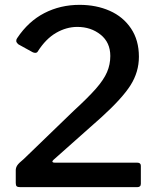

<svg xmlns="http://www.w3.org/2000/svg" viewBox="-20 -772 653 792"><path d="M283 -314Q343 -369 375.5 -406Q408 -443 421.5 -474.5Q435 -506 435 -541Q435 -597 395 -629Q355 -661 299 -661Q254 -661 211.5 -636.5Q169 -612 136 -560Q133 -554 125 -554Q120 -554 114 -557L56 -589Q47 -597 47 -603Q47 -610 51 -615Q97 -684 163 -718Q229 -752 308 -752Q377 -752 432.5 -727.5Q488 -703 520.5 -654.5Q553 -606 553 -538Q553 -475 518.5 -420.5Q484 -366 398 -288L201 -113Q196 -108 196 -106Q196 -101 207 -101H546Q561 -101 561 -88V-14Q561 0 546 0H64Q53 0 49 -3.5Q45 -7 45 -17V-70Q45 -80 51 -89.5Q57 -99 78 -116Z"/></svg>

Font: Libre Franklin Medium
Style: Regular
Weight: 500
Designer: Pablo Impallari, Rodrigo Fuenzalida
Foundry: Impallari Type
Version: Version 1.002; ttfautohint (v1.5)